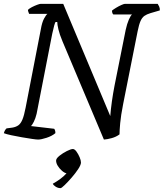

<svg xmlns="http://www.w3.org/2000/svg" viewBox="-30 -724 849 996"><path d="M168 0Q159 0 135.5 -3.5Q112 -7 83 -12Q54 -17 28.5 -22.5Q3 -28 -10 -33Q-6 -49 4 -58L34 -62Q52 -65 64.5 -73.5Q77 -82 86 -103Q95 -124 103 -166L182 -573Q188 -608 198.5 -627.5Q209 -647 216 -652H121Q120 -656 117.5 -661.5Q115 -667 115 -673Q122 -680 135.5 -687Q149 -694 162.5 -699Q176 -704 181 -704H298L542 -122Q548 -196 564 -279L622 -569Q629 -601 638.5 -622.5Q648 -644 655 -649H558Q555 -651 553 -656.5Q551 -662 551 -669Q558 -675 572 -683.5Q586 -692 599.5 -698Q613 -704 618 -704H788Q791 -700 795.5 -690.5Q800 -681 799 -670L751 -656Q731 -650 719 -641.5Q707 -633 699 -615Q691 -597 684 -562L609 -185Q597 -124 593.5 -85Q590 -46 590 -27Q573 -14 549.5 -7.5Q526 -1 509 0L294 -510Q279 -546 273 -571.5Q267 -597 267 -610H258Q255 -605 251 -591Q247 -577 241 -549L160 -134Q154 -109 145.5 -92.5Q137 -76 131 -70L251 -56Q254 -53 256 -45.5Q258 -38 257 -33Q239 -18 211 -9Q183 0 168 0ZM284 252Q271 252 259 244.5Q247 237 244 229Q264 218 283 204Q302 190 315 175Q304 173 291 161.5Q278 150 269.5 136Q261 122 261 109Q261 98 278.5 84Q296 70 317 59.5Q338 49 348 49Q357 49 366.5 62Q376 75 383 91.5Q390 108 390 119Q390 131 376 152.5Q362 174 342 197Q322 220 305.5 236Q289 252 284 252Z"/></svg>

Font: Texturina
Style: Italic
Weight: 400
Italic angle: -11°
Designer: Guillermo Torres Carreño
Foundry: Omnibus-Type
Version: Version 1.002; ttfautohint (v1.8.3)